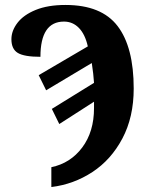

<svg xmlns="http://www.w3.org/2000/svg" viewBox="-20 -744 603 774"><path d="M187 -70Q264 -86 311.5 -149.5Q359 -213 359 -308V-334L219 -244L189 -305L359 -410Q357 -444 350 -490L166 -380L136 -441L334 -557Q323 -606 298 -631.5Q273 -657 238 -657Q143 -657 143 -515Q78 -515 52 -530.5Q26 -546 26 -586Q26 -620 50.5 -652Q75 -684 124 -704Q173 -724 244 -724Q389 -724 454 -639Q519 -554 519 -387Q519 -272 473.5 -186Q428 -100 352.5 -50.5Q277 -1 187 10Z"/></svg>

Font: Noto Serif CondBlack
Style: Regular
Weight: 900
Width: 3
Designer: Monotype Design Team
Foundry: Monotype Imaging Inc.
Version: Version 1.001